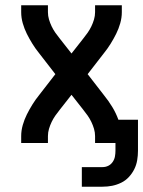

<svg xmlns="http://www.w3.org/2000/svg" viewBox="-20 -540 541 725"><path d="M289 165V91H367Q379 91 389 86Q399 81 405.5 71.5Q412 62 414 51Q416 40 416 29V0H339V-26Q339 -40 335 -53.5Q331 -67 325 -79.5Q319 -92 311 -103.5Q303 -115 294 -126L250 -182L206 -126Q197 -115 189 -103.5Q181 -92 175 -79.5Q169 -67 165 -53.5Q161 -40 161 -26V0H60V-26Q60 -47 66 -68Q72 -89 81.5 -108Q91 -127 102.5 -145.5Q114 -164 127 -180L189 -260L127 -340Q114 -356 102.5 -374.5Q91 -393 81.5 -412Q72 -431 66 -452Q60 -473 60 -494V-520H161V-494Q161 -480 165 -466.5Q169 -453 175 -440.5Q181 -428 189 -416.5Q197 -405 206 -394L250 -338L294 -394Q303 -405 311 -416.5Q319 -428 325 -440.5Q331 -453 335 -466.5Q339 -480 339 -494V-520H440V-494Q440 -473 434 -452Q428 -431 418.5 -412Q409 -393 397.5 -374.5Q386 -356 373 -340L311 -260L373 -180Q390 -159 404 -136Q418 -113 427 -88H501V29Q501 47 498 65Q495 83 487 99Q479 115 466.5 128.5Q454 142 437.5 150Q421 158 403.5 161.5Q386 165 367 165Z"/></svg>

Font: Zed Mono Semibold
Style: Regular
Weight: 600
Monospace: yes
Designer: Belleve Invis
Foundry: Belleve Invis
Version: Version 1.0.0; ttfautohint (v1.8.4)